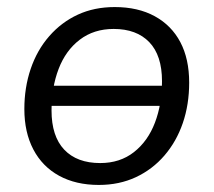

<svg xmlns="http://www.w3.org/2000/svg" viewBox="-20 -515 606 544"><path d="M260 9Q195 9 147.5 -17Q100 -43 74.5 -91.5Q49 -140 49 -206Q49 -267 67 -320Q85 -373 119.5 -412.5Q154 -452 200.5 -473.5Q247 -495 305 -495Q371 -495 418.5 -469Q466 -443 491 -395.5Q516 -348 516 -281Q516 -219 498 -166.5Q480 -114 446 -74.5Q412 -35 365 -13Q318 9 260 9ZM264 -53Q320 -53 359.5 -84Q399 -115 419 -167.5Q439 -220 439 -285Q439 -358 403 -395.5Q367 -433 302 -433Q246 -433 206 -402.5Q166 -372 146 -319.5Q126 -267 126 -202Q126 -129 162 -91Q198 -53 264 -53ZM96 -215 105 -272H469L460 -215Z"/></svg>

Font: Nunito Sans 12pt
Style: Italic
Weight: 400
Italic angle: -9°
Designer: Vernon Adams
Foundry: Vernon Adams
Version: Version 3.101;gftools[0.9.27]